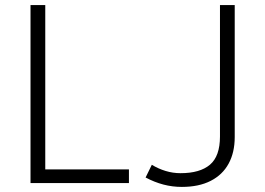

<svg xmlns="http://www.w3.org/2000/svg" viewBox="-20 -720 1042 755"><path d="M100 0V-700H158V-54H487V0ZM695 15Q658 15 622.8 5.8Q587.5 -3.5 552.5 -22L577 -72Q602.5 -56.5 631 -47.8Q659.5 -39 690 -39Q766.5 -39 805.8 -72.5Q845 -106 845 -183V-700H903V-181Q903 -120.5 879 -76.5Q855 -32.5 808.5 -8.8Q762 15 695 15Z"/></svg>

Font: Geologica Roman Thin
Style: Regular
Weight: 250
Designer: Sindre Bremnes, Frode Helland
Foundry: Monokrom Skriftforlag AS
Version: Version 1.010;gftools[0.9.28]